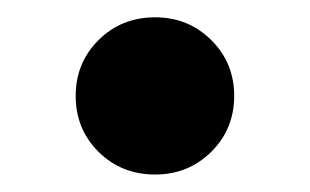

<svg xmlns="http://www.w3.org/2000/svg" viewBox="-20 -567 360 223"><path d="M160.2 -364.3Q121.1 -364.3 94.5 -390.6Q67.9 -417 67.9 -455.6Q67.9 -494.1 94.5 -520.5Q121.1 -546.9 160.2 -546.9Q198.7 -546.9 225.3 -520.5Q252 -494.1 252 -455.6Q252 -417 225.3 -390.6Q198.7 -364.3 160.2 -364.3Z"/></svg>

Font: Inter 20pt ExtraBold
Style: Regular
Weight: 800
Version: Version 4.001;git-66647c0bb